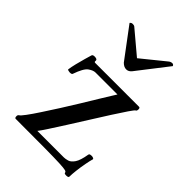

<svg xmlns="http://www.w3.org/2000/svg" viewBox="-211 -771 876 876"><g transform="rotate(45 227.0 -332.5)"><path d="M421 -119Q417 -106 412 -80Q407 -54 404 -28Q401 -2 401 13Q401 20 387 20Q374 20 374 14Q374 9 365 6.5Q356 4 324.5 2.5Q293 1 225.5 0.5Q158 0 41 0Q35 0 35 -12Q35 -19 41 -23Q46 -25 62.5 -47Q79 -69 101.5 -103.5Q124 -138 150 -178.5Q176 -219 200.5 -259.5Q225 -300 245.5 -333.5Q266 -367 278.5 -387Q291 -407 291 -407H149Q135 -407 116.5 -394Q98 -381 80 -329Q78 -324 66 -324Q62 -324 56.5 -325.5Q51 -327 51 -329Q53 -345 59 -369.5Q65 -394 71.5 -416.5Q78 -439 81 -449Q83 -456 95 -456Q102 -456 107 -454Q112 -452 112 -447Q112 -443 112 -440.5Q112 -438 116 -437H400Q407 -437 407 -427Q407 -416 401 -414Q397 -412 379.5 -386.5Q362 -361 336.5 -321Q311 -281 282.5 -235.5Q254 -190 227 -147.5Q200 -105 179.5 -73.5Q159 -42 150 -31H321Q331 -31 345 -35Q359 -39 371.5 -57.5Q384 -76 391 -119Q392 -124 397 -125Q402 -126 406 -126Q411 -126 416 -124Q421 -122 421 -119ZM237 -587 348 -677Q357 -685 367 -685Q375 -685 378 -677L264 -530Q253 -516 238 -516Q223 -516 209 -530L99 -677Q99 -677 102.5 -680.5Q106 -684 113 -684Q117 -684 121 -683Q125 -682 130 -677Z"/></g></svg>

Font: Sedan
Style: Regular
Weight: 400
Designer: Sebastian Salazar
Foundry: Sebastian Salazar
Version: Version 1.100; ttfautohint (v1.8.4.7-5d5b)